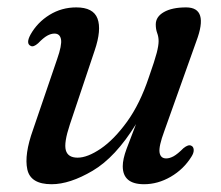

<svg xmlns="http://www.w3.org/2000/svg" viewBox="-20 -476 582 506"><path d="M484 -92Q490 -89.5 490.5 -81.2Q491 -73 484.5 -63Q464 -30 430 -10.2Q396 9.5 359.5 9.5Q303.5 9.5 303.5 -38Q303.5 -56.5 313.5 -83.5Q323.5 -110.5 338.5 -149Q284.5 -61.5 224.2 -26Q164 9.5 116 9.5Q60.5 9.5 52 -29.5Q43.5 -68.5 67 -134L130.5 -320Q143.5 -357 140.8 -372.2Q138 -387.5 123.5 -387.5Q114.5 -387.5 104.5 -382Q94.5 -376.5 80.5 -362Q68 -351 61 -355Q47.5 -361 60.5 -385Q78.5 -417 110.5 -436.8Q142.5 -456.5 181 -456.5Q226 -456.5 237 -427Q248 -397.5 229.5 -343L164 -147.5Q148 -99.5 153.5 -80Q159 -60.5 184.5 -60.5Q210.5 -60.5 245.5 -84.2Q280.5 -108 314.8 -155.2Q349 -202.5 372.5 -273Q388 -317 393 -336.5Q398 -356 398 -367.5Q398 -379 394.2 -389Q390.5 -399 390.5 -411.5Q390.5 -432 412 -444.2Q433.5 -456.5 470.5 -456.5Q531 -456.5 497.5 -367.5L413 -130.5Q398 -90 400.5 -74.2Q403 -58.5 418 -58.5Q427 -58.5 437.5 -64.2Q448 -70 463.5 -85.5Q476.5 -96 484 -92Z"/></svg>

Font: Fraunces 72pt S050
Style: Italic
Weight: 400
Italic angle: -16°
Version: Version 1.000; ttfautohint (v1.8.3)